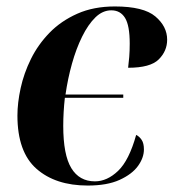

<svg xmlns="http://www.w3.org/2000/svg" viewBox="-20 -565 538 595"><path d="M252 10Q152 10 93 -42Q34 -94 34 -207Q34 -246 44 -292Q54 -338 76 -382.5Q98 -427 133.5 -463.5Q169 -500 219.5 -522.5Q270 -545 336 -545Q425 -545 461.5 -514Q498 -483 498 -442Q498 -407 472 -381Q446 -355 377 -355Q379 -370 380.5 -388.5Q382 -407 382 -430Q382 -486 367.5 -509.5Q353 -533 325 -533Q298 -533 275.5 -511Q253 -489 234.5 -451.5Q216 -414 203 -367.5Q190 -321 183 -272H362V-262H181Q176 -217 176 -175Q176 -85 201 -44Q226 -3 274 -3Q312 -3 346 -35.5Q380 -68 402 -147Q412 -142 419 -131.5Q426 -121 426 -102Q426 -76 407.5 -50.5Q389 -25 350.5 -7.5Q312 10 252 10Z"/></svg>

Font: Noto Serif Display SemiCondensed
Style: Bold Italic
Weight: 700
Width: 4
Italic angle: -12°
Designer: Monotype Design Team
Foundry: Monotype Imaging Inc.
Version: Version 2.009